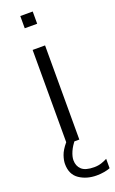

<svg xmlns="http://www.w3.org/2000/svg" viewBox="-169 -720 576 958"><g transform="rotate(-20 119.5 -241.0)"><path d="M80 0V-500H146V0ZM167 198Q114 198 75.5 172Q37 146 37 90Q37 71 45.5 46Q54 21 80 -10H128Q105 17 94 42.5Q83 68 83 87Q83 118 103 136.5Q123 155 169 155Q192 155 210 148.5Q228 142 239 136V186Q227 191 207.5 194.5Q188 198 167 198ZM80 -615V-680H146V-615Z"/></g></svg>

Font: Panamera
Style: Regular
Weight: 400
Designer: Bastien Sozeau
Foundry: NBR — Bastien Sozeau
Version: Version 3.002; ttfautohint (v1.8.4.7-5d5b);gftools[0.9.33]